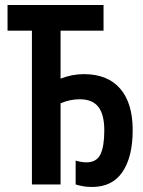

<svg xmlns="http://www.w3.org/2000/svg" viewBox="-20 -734 570 764"><path d="M346 10Q326 10 310 7Q294 4 281 0V-95Q305 -88 324 -88Q364 -88 379.5 -119.5Q395 -151 395 -215Q395 -278 371.5 -308.5Q348 -339 297 -339Q259 -339 221 -323V0H107V-612H10V-714H392V-612H221V-421Q266 -439 314 -439Q408 -439 458 -381.5Q508 -324 508 -216Q508 -110 467.5 -50Q427 10 346 10Z"/></svg>

Font: Noto Sans Mono Condensed SemiBold
Style: Regular
Weight: 600
Width: 3
Designer: Monotype Design Team
Foundry: Monotype Imaging Inc.
Version: Version 2.014